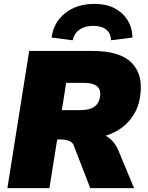

<svg xmlns="http://www.w3.org/2000/svg" viewBox="-20 -967 760 987"><path d="M18 0 130 -705H457Q597 -705 657.5 -643.5Q718 -582 700 -469Q689 -396 642.5 -344Q596 -292 523 -269Q546 -257 562.5 -237Q579 -217 590 -190L669 0H444L358 -222Q352 -237 332.5 -243.5Q313 -250 294 -250H274L234 0ZM298 -401H395Q483 -401 494 -468Q500 -506 479 -523.5Q458 -541 413 -541H320ZM353 -760 245 -774Q256 -853 315.5 -900Q375 -947 466 -947Q526 -947 569 -924.5Q612 -902 636 -863Q660 -824 661 -774L551 -760Q550 -795 526.5 -814.5Q503 -834 459 -834Q416 -834 388.5 -814.5Q361 -795 353 -760Z"/></svg>

Font: Mulish ExtraBlack
Style: Italic
Weight: 1000
Italic angle: -9°
Designer: Vernon Adams
Foundry: Vernon Adams
Version: Version 3.603; ttfautohint (v1.8.3)